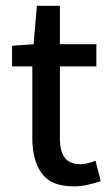

<svg xmlns="http://www.w3.org/2000/svg" viewBox="-20 -644 388 676"><path d="M239.7 12.2Q158.7 12.2 126.2 -34.7Q93.8 -81.5 93.8 -157.2V-410.2H22.5V-482.9L98.1 -488.3L109.9 -623.5H190.9V-488.3H319.3V-410.2H190.9V-156.2Q190.9 -112.3 207.8 -89.1Q224.6 -65.9 263.7 -65.9Q276.4 -65.9 291 -69.8Q305.7 -73.7 316.4 -78.1L334.5 -5.9Q314.5 0.5 290 6.3Q265.6 12.2 239.7 12.2Z"/></svg>

Font: Varta Light SemiBold
Style: Regular
Weight: 600
Version: Version 1.004